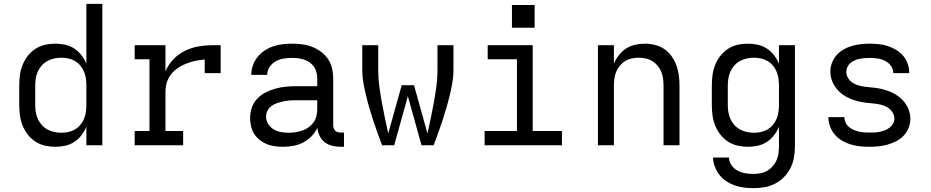

<svg xmlns="http://www.w3.org/2000/svg" viewBox="-20 -755 4840 998"><path d="M268 8Q240 8 213.5 2Q187 -4 164 -19Q141 -34 124 -56Q107 -78 97 -103.5Q87 -129 83.5 -156Q80 -183 80 -210V-310Q80 -337 83.5 -364Q87 -391 97 -416.5Q107 -442 124 -464Q141 -486 164 -501Q187 -516 213.5 -522Q240 -528 268 -528Q293 -528 318.5 -522.5Q344 -517 365.5 -503Q387 -489 403 -468.5Q419 -448 429 -424V-735H512V0H429V-96Q419 -72 403 -51.5Q387 -31 365.5 -17Q344 -3 318.5 2.5Q293 8 268 8ZM299 -65Q318 -65 336 -69Q354 -73 370 -82.5Q386 -92 398 -106.5Q410 -121 417 -138Q424 -155 426.5 -173.5Q429 -192 429 -210V-310Q429 -328 426.5 -346.5Q424 -365 417 -382Q410 -399 398 -413.5Q386 -428 370 -437.5Q354 -447 336 -451Q318 -455 299 -455Q280 -455 261.5 -451Q243 -447 226.5 -438Q210 -429 197 -414.5Q184 -400 176.5 -383Q169 -366 166 -347.5Q163 -329 163 -310V-210Q163 -191 166 -172.5Q169 -154 176.5 -137Q184 -120 197 -105.5Q210 -91 226.5 -82Q243 -73 261.5 -69Q280 -65 299 -65Z M680 0V-74H757V-447H680V-520H840V-385Q855 -419 881 -446.5Q907 -474 940.5 -490.5Q974 -507 1011 -513.5Q1048 -520 1086 -520H1127V-375H1044V-446Q1026 -444 1007.5 -441Q989 -438 971.5 -432.5Q954 -427 937 -419.5Q920 -412 904.5 -401.5Q889 -391 876.5 -377.5Q864 -364 855.5 -347.5Q847 -331 843.5 -312.5Q840 -294 840 -276V-74H932V0Z M1451 8Q1429 8 1407.5 5Q1386 2 1366.5 -6Q1347 -14 1330 -27.5Q1313 -41 1301.5 -59Q1290 -77 1285 -98.5Q1280 -120 1280 -141Q1280 -169 1289 -195.5Q1298 -222 1317 -242Q1336 -262 1360.5 -274.5Q1385 -287 1412 -294.5Q1439 -302 1466.5 -304.5Q1494 -307 1521 -307H1629V-347Q1629 -363 1625 -379Q1621 -395 1612 -408Q1603 -421 1589.5 -430.5Q1576 -440 1561 -445Q1546 -450 1530 -452Q1514 -454 1498 -454Q1476 -454 1454.5 -450.5Q1433 -447 1413.5 -436.5Q1394 -426 1381.5 -407Q1369 -388 1369 -366H1286Q1286 -391 1294.5 -415Q1303 -439 1318.5 -458.5Q1334 -478 1355 -492Q1376 -506 1399.5 -514Q1423 -522 1448 -525Q1473 -528 1498 -528Q1525 -528 1551.5 -524.5Q1578 -521 1602.5 -511.5Q1627 -502 1648.5 -486Q1670 -470 1685 -448Q1700 -426 1706 -400Q1712 -374 1712 -347V-104Q1712 -97 1714.5 -89Q1717 -81 1722.5 -75.5Q1728 -70 1735.5 -68Q1743 -66 1751 -66H1768V8H1751Q1729 8 1707.5 3Q1686 -2 1668.5 -15.5Q1651 -29 1641 -49Q1631 -69 1630 -91Q1618 -66 1599 -46.5Q1580 -27 1556 -14.5Q1532 -2 1505 3Q1478 8 1451 8ZM1482 -65Q1500 -65 1518 -68Q1536 -71 1553 -77Q1570 -83 1585 -94Q1600 -105 1610.5 -120Q1621 -135 1625 -153Q1629 -171 1629 -189V-234H1521Q1505 -234 1488 -233Q1471 -232 1455 -228.5Q1439 -225 1423 -220Q1407 -215 1393 -205.5Q1379 -196 1371 -181Q1363 -166 1363 -150Q1363 -129 1374 -111Q1385 -93 1402.5 -82.5Q1420 -72 1440.5 -68.5Q1461 -65 1482 -65Z M1966 0Q1954 -32 1942.5 -63.5Q1931 -95 1920.5 -127Q1910 -159 1900.5 -191.5Q1891 -224 1883 -257Q1875 -290 1869 -323Q1863 -356 1863 -390V-520H1946V-390Q1946 -348 1951.5 -307Q1957 -266 1964.5 -224.5Q1972 -183 1980.5 -142.5Q1989 -102 1998 -61L2068 -312H2132L2202 -61Q2211 -102 2219.5 -142.5Q2228 -183 2235.5 -224.5Q2243 -266 2248.5 -307Q2254 -348 2254 -390V-520H2337V-390Q2337 -356 2331 -323Q2325 -290 2317 -257Q2309 -224 2299.5 -191.5Q2290 -159 2279.5 -127Q2269 -95 2257.5 -63.5Q2246 -32 2234 0H2171L2100 -255L2029 0Z M2499 0V-74H2667V-447H2515V-520H2749V-74H2901V0ZM2641 -611V-729H2759V-611Z M3088 0V-520H3171V-424Q3181 -448 3197 -468.5Q3213 -489 3234 -502.5Q3255 -516 3280.5 -522Q3306 -528 3332 -528Q3358 -528 3384.5 -521.5Q3411 -515 3433 -500Q3455 -485 3471 -462.5Q3487 -440 3496 -415Q3505 -390 3508.5 -363.5Q3512 -337 3512 -310V0H3429V-310Q3429 -328 3426.5 -346.5Q3424 -365 3417 -382Q3410 -399 3398 -413.5Q3386 -428 3370.5 -437.5Q3355 -447 3336.5 -451Q3318 -455 3300 -455Q3282 -455 3263.5 -451Q3245 -447 3229.5 -437.5Q3214 -428 3202 -413.5Q3190 -399 3183 -382Q3176 -365 3173.5 -346.5Q3171 -328 3171 -310V0Z M3896 223Q3872 223 3847.5 220Q3823 217 3800 209Q3777 201 3756 187.5Q3735 174 3720 154.5Q3705 135 3696 112Q3687 89 3686 64H3769Q3770 86 3782.5 104Q3795 122 3814 132Q3833 142 3854 145.5Q3875 149 3896 149Q3915 149 3933.5 145.5Q3952 142 3968 132.5Q3984 123 3996.5 109Q4009 95 4016.5 78Q4024 61 4026.5 42.5Q4029 24 4029 5V-96Q4019 -72 4003 -51.5Q3987 -31 3965.5 -17Q3944 -3 3918.5 2.5Q3893 8 3868 8Q3840 8 3813.5 2Q3787 -4 3764 -19Q3741 -34 3724 -56Q3707 -78 3697 -103.5Q3687 -129 3683.5 -156Q3680 -183 3680 -210V-310Q3680 -337 3683.5 -364Q3687 -391 3697 -416.5Q3707 -442 3724 -464Q3741 -486 3764 -501Q3787 -516 3813.5 -522Q3840 -528 3868 -528Q3893 -528 3918.5 -522.5Q3944 -517 3965.5 -503Q3987 -489 4003 -468.5Q4019 -448 4029 -424V-520H4112V5Q4112 34 4107 63Q4102 92 4089 118Q4076 144 4055.5 165Q4035 186 4009 199.5Q3983 213 3954 218Q3925 223 3896 223ZM3899 -65Q3918 -65 3936 -69Q3954 -73 3970 -82.5Q3986 -92 3998 -106.5Q4010 -121 4017 -138Q4024 -155 4026.5 -173.5Q4029 -192 4029 -210V-310Q4029 -328 4026.5 -346.5Q4024 -365 4017 -382Q4010 -399 3998 -413.5Q3986 -428 3970 -437.5Q3954 -447 3936 -451Q3918 -455 3899 -455Q3880 -455 3861.5 -451Q3843 -447 3826.5 -438Q3810 -429 3797 -414.5Q3784 -400 3776.5 -383Q3769 -366 3766 -347.5Q3763 -329 3763 -310V-210Q3763 -191 3766 -172.5Q3769 -154 3776.5 -137Q3784 -120 3797 -105.5Q3810 -91 3826.5 -82Q3843 -73 3861.5 -69Q3880 -65 3899 -65Z M4499 8Q4474 8 4450 5.5Q4426 3 4402.5 -4Q4379 -11 4357.5 -23.5Q4336 -36 4320 -54.5Q4304 -73 4295 -96.5Q4286 -120 4286 -144V-146H4369Q4369 -132 4375 -118.5Q4381 -105 4392 -95.5Q4403 -86 4416 -80.5Q4429 -75 4442.5 -71.5Q4456 -68 4470.5 -67Q4485 -66 4499 -66Q4513 -66 4526.5 -66.5Q4540 -67 4553.5 -70Q4567 -73 4580 -78Q4593 -83 4604 -91.5Q4615 -100 4622 -112.5Q4629 -125 4629 -138Q4629 -157 4617.5 -173.5Q4606 -190 4589.5 -199Q4573 -208 4554 -212Q4535 -216 4516 -217.5Q4497 -219 4478 -221.5Q4459 -224 4440.5 -228.5Q4422 -233 4404.5 -240Q4387 -247 4370.5 -257Q4354 -267 4340.5 -280.5Q4327 -294 4317 -310Q4307 -326 4301.5 -344.5Q4296 -363 4296 -383Q4296 -406 4304.5 -428.5Q4313 -451 4328.5 -468.5Q4344 -486 4365 -498Q4386 -510 4408.5 -516.5Q4431 -523 4454.5 -525.5Q4478 -528 4501 -528Q4525 -528 4548.5 -525.5Q4572 -523 4595 -515.5Q4618 -508 4638.5 -495.5Q4659 -483 4674.5 -465Q4690 -447 4698 -424Q4706 -401 4706 -378V-375H4623V-376Q4623 -397 4610.5 -413.5Q4598 -430 4580 -439Q4562 -448 4541.5 -451Q4521 -454 4501 -454Q4488 -454 4475 -453Q4462 -452 4449 -449.5Q4436 -447 4423.5 -441.5Q4411 -436 4401 -428Q4391 -420 4385 -407.5Q4379 -395 4379 -382Q4379 -363 4390 -346.5Q4401 -330 4418 -321Q4435 -312 4453.5 -308Q4472 -304 4491 -302.5Q4510 -301 4529 -298.5Q4548 -296 4566.5 -291.5Q4585 -287 4603 -280Q4621 -273 4637 -263Q4653 -253 4667 -239.5Q4681 -226 4691 -210Q4701 -194 4706.5 -175.5Q4712 -157 4712 -138Q4712 -114 4703 -91Q4694 -68 4677.5 -50.5Q4661 -33 4639 -21.5Q4617 -10 4594 -3.5Q4571 3 4547 5.5Q4523 8 4499 8Z"/></svg>

Font: Nova Nerd Font
Style: Regular
Weight: 400
Designer: Belleve Invis
Foundry: Belleve Invis
Version: Version 24.1.4; ttfautohint (v1.8.4);Nerd Fonts 3.1.1